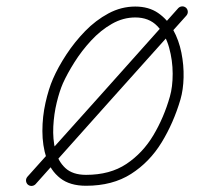

<svg xmlns="http://www.w3.org/2000/svg" viewBox="-20 -579 653 616"><path d="M256 17Q204 17 173 -7.5Q142 -32 129 -72Q116 -112 116 -158.5Q116 -205 126 -249.5Q136 -294 150 -326Q166 -363 192.5 -403.5Q219 -444 253 -479Q287 -514 328 -536Q369 -558 414 -558Q457 -558 487 -537.5Q517 -517 535.5 -483.5Q554 -450 562 -410Q570 -370 569 -330.5Q568 -291 559 -260Q537 -185 498.5 -122Q460 -59 400.5 -21Q341 17 256 17ZM256 -18Q333 -18 385.5 -53Q438 -88 472 -145Q506 -202 525 -269Q534 -300 534 -342.5Q534 -385 522.5 -426.5Q511 -468 484.5 -495.5Q458 -523 414 -523Q375 -523 339 -502.5Q303 -482 272.5 -449Q242 -416 219 -379.5Q196 -343 182 -312Q171 -287 162 -250Q153 -213 151 -173Q149 -133 157.5 -97.5Q166 -62 189.5 -40Q213 -18 256 -18ZM578 -529Q457 -394 336 -259Q215 -124 94 12Q89 17 82 17.5Q75 18 69 13Q64 8 63.5 1Q63 -6 68 -12Q189 -147 310 -282Q431 -417 552 -553Q557 -558 564 -558.5Q571 -559 577 -554Q582 -549 582.5 -542Q583 -535 578 -529Z"/></svg>

Font: FRB American Cursive Guidelines Arrows
Style: Italic
Weight: 400
Italic angle: -25°
Version: Version 2.0;Modular Font Editor K font №1